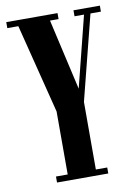

<svg xmlns="http://www.w3.org/2000/svg" viewBox="-81 -753 567 806"><g transform="rotate(-10 202.5 -350.0)"><path d="M96 0V-25.5H146V-294L50 -674.5H3V-700H221.5V-674.5H185L254 -372L330 -674.5H289.5V-700H402V-674.5H357.5L266 -313.5V-25.5H314.5V0Z"/></g></svg>

Font: Imbue 50pt
Style: Bold
Weight: 700
Designer: Tyler Finck
Foundry: Etcetera Type Company
Version: Version 1.102; ttfautohint (v1.8.3)